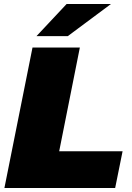

<svg xmlns="http://www.w3.org/2000/svg" viewBox="-20 -937 657 957"><path d="M2 0 142 -700H378L275 -183H591L554 0ZM162 -757 312 -917H533L318 -757Z"/></svg>

Font: Montserrat Thin Black
Style: Italic
Weight: 900
Italic angle: -11.3°
Version: Version 9.000